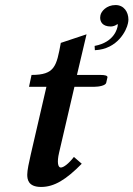

<svg xmlns="http://www.w3.org/2000/svg" viewBox="-20 -731 529 761"><path d="M438 -711C402 -711 381 -686 378 -670C378 -667 377 -664 377 -661C377 -645 386 -626 419 -626C427 -626 438 -629 446 -636C447 -633 447 -630 446 -626C445 -622 436 -564 355 -549L356 -532C447 -536 481.9 -612 487 -638C488 -643 489 -648 489 -653C489 -684 471 -711 438 -711ZM102 -119C94.8 -87.8 88 -56 88 -39C88 -21 91 10 143 10C195 10 242 -19 304 -82L273 -109C252 -82 232 -67 221 -67C209.6 -67 205.4 -88 214 -125L275 -387H354C372 -387 399 -392 401 -403L406 -425C406 -431 397 -434 378 -434H285L323 -595L221 -561C204 -468 197 -434 105 -434L95 -387H164Z"/></svg>

Font: Linux Libertine O
Style: Bold Italic
Weight: 700
Italic angle: -11.5°
Designer: Philipp H. Poll
Foundry: Philipp H. Poll
Version: Version 4.1.0